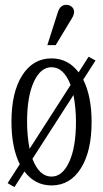

<svg xmlns="http://www.w3.org/2000/svg" viewBox="-20 -741 422 786"><path d="M208 -556.2H173.8L216.8 -690.9Q226.6 -721.2 251 -721.2Q264.6 -721.2 273.9 -713.1Q283.2 -705.1 283.2 -691.9Q283.2 -680.7 274.9 -667ZM80.1 -39.1 39.1 24.9 11.2 8.8 61 -68.8Q26.9 -137.2 26.9 -242.2Q26.9 -363.3 71 -432.6Q115.2 -502 190.9 -502Q258.8 -502 301.8 -444.8L342.8 -508.8L371.1 -493.2L320.8 -415Q355 -346.7 355 -242.2Q355 -121.1 310.8 -51.5Q266.6 18.1 190.9 18.1Q123 18.1 80.1 -39.1ZM101.1 -131.8 269 -393.1Q241.2 -465.8 190.9 -465.8Q146 -465.8 118.4 -405.8Q90.8 -345.7 90.8 -242.2Q90.8 -185.5 101.1 -131.8ZM190.9 -18.1Q235.8 -18.1 263.4 -78.4Q291 -138.7 291 -242.2Q291 -298.3 280.8 -352.1L112.8 -90.8Q140.6 -18.1 190.9 -18.1Z"/></svg>

Font: Margherita Light
Style: Regular
Weight: 300
Designer: James Puckett
Foundry: Dunwich Type Founders
Version: Version 1.008;hotconv 1.0.109;makeotfexe 2.5.65596